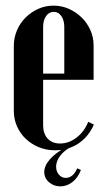

<svg xmlns="http://www.w3.org/2000/svg" viewBox="-20 -524 372 681"><path d="M29 -361Q29 -390 40 -416Q51 -442 70.5 -461.5Q90 -481 115.5 -492.5Q141 -504 170 -504Q199 -504 224.5 -492.5Q250 -481 269.5 -462Q289 -443 300.5 -417.5Q312 -392 312 -363V-241H133V-79Q133 -50 149 -32.5Q165 -15 193 -15Q224 -15 251.5 -36Q279 -57 293 -92L313 -82Q294 -39 258 -15Q222 9 175 9Q144 9 117.5 -2Q91 -13 71.5 -31.5Q52 -50 40.5 -75.5Q29 -101 29 -131ZM208 -263V-429Q208 -452 197.5 -467Q187 -482 171 -482Q154 -482 143.5 -467Q133 -452 133 -429V-263ZM267 79Q256 107 236.5 122Q217 137 194 137Q171 137 154 122.5Q137 108 137 86Q137 64 157 41Q177 18 214 -2H230Q205 12 192 30.5Q179 49 179 67Q179 84 189 95.5Q199 107 213 107Q239 107 254 73Z"/></svg>

Font: Moniqa Extra Bold Narrow Heading
Style: Regular
Weight: 800
Width: 4
Designer: Rajesh Rajput
Foundry: Rajesh Rajput
Version: Version 1.000;December 15, 2022;FontCreator 14.0.0.2794 32-b